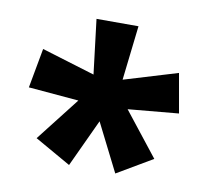

<svg xmlns="http://www.w3.org/2000/svg" viewBox="-58 -824 625 572"><g transform="rotate(10 254.5 -538.0)"><path d="M317 -760 298 -595 460 -644 481 -525 328 -511 432 -379 325 -316 252 -461 185 -317 76 -379 179 -511 27 -524 49 -644 210 -595 190 -760Z"/></g></svg>

Font: Noto Sans SemiCondensed
Style: Regular
Weight: 400
Width: 4
Version: Version 2.013